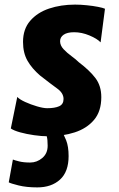

<svg xmlns="http://www.w3.org/2000/svg" viewBox="-20 -584 517 834"><path d="M189 8Q161 8 128 3.2Q95 -1.5 67.2 -9.2Q39.5 -17 27 -26L55 -163Q64.5 -152.5 89 -141.2Q113.5 -130 140.8 -122Q168 -114 185 -114Q218 -114 237 -122.5Q256 -131 256 -154Q256 -179.5 229 -199Q202 -218.5 154 -256Q119 -286 99.5 -320Q80 -354 80 -402Q80 -457.5 111 -493.5Q142 -529.5 193.2 -546.8Q244.5 -564 306 -564Q330 -564 357 -561.2Q384 -558.5 405.8 -554.2Q427.5 -550 436 -546L417 -400Q402 -416 368.5 -430Q335 -444 302 -444Q272 -444 256.5 -433.2Q241 -422.5 241 -405Q241 -386.5 256.2 -370.2Q271.5 -354 290.8 -340Q310 -326 322 -314Q369.5 -278 394.8 -244.5Q420 -211 420 -162Q420 -100.5 388.5 -63.2Q357 -26 304.5 -9Q252 8 189 8ZM142 230Q95 230 60.8 221.5Q26.5 213 18 208L36 109Q43 112 62.8 117Q82.5 122 111 122Q140.5 122 163.8 102.2Q187 82.5 187 49Q187 21 183 8.2Q179 -4.5 176 -15L197 -17L247 -15Q257 -1 267.5 25.8Q278 52.5 278 94Q278 162 240.8 196Q203.5 230 142 230Z"/></svg>

Font: Merriweather Sans ExtraBold
Style: Italic
Weight: 800
Italic angle: -7.5°
Designer: Eben Sorkin
Foundry: Eben Sorkin
Version: Version 2.001; ttfautohint (v1.8.3)